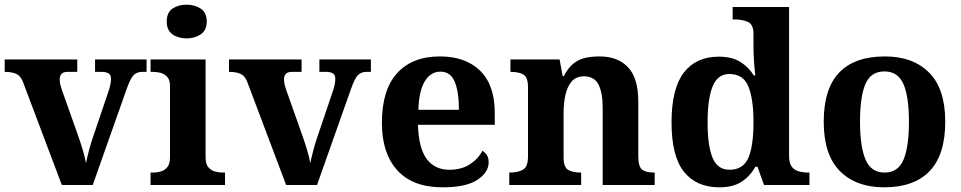

<svg xmlns="http://www.w3.org/2000/svg" viewBox="-20 -790 4104 820"><path d="M80 -435Q70 -464 51.5 -473.5Q33 -483 0 -483V-536H310V-483H268Q235 -483 235 -451Q235 -439 238 -427Q241 -415 244 -407L311 -218Q322 -187 332.5 -153Q343 -119 347 -93Q352 -117 360 -147.5Q368 -178 375 -198L443 -399Q448 -413 451 -427Q454 -441 454 -454Q454 -471 443 -477Q432 -483 415 -483H386V-536H606V-483H586Q566 -483 552 -470.5Q538 -458 521 -410L376 0H244Z M777 -626Q741 -626 716.5 -643.5Q692 -661 692 -698Q692 -736 716.5 -753Q741 -770 777 -770Q812 -770 837.5 -753Q863 -736 863 -698Q863 -661 837.5 -643.5Q812 -626 777 -626ZM623 0V-53H635Q650 -53 666.5 -57.5Q683 -62 694.5 -76Q706 -90 706 -118V-422Q706 -449 694 -462Q682 -475 665.5 -479Q649 -483 635 -483H623V-536H858V-118Q858 -90 869.5 -76Q881 -62 898 -57.5Q915 -53 929 -53H941V0Z M1038 -435Q1028 -464 1009.5 -473.5Q991 -483 958 -483V-536H1268V-483H1226Q1193 -483 1193 -451Q1193 -439 1196 -427Q1199 -415 1202 -407L1269 -218Q1280 -187 1290.5 -153Q1301 -119 1305 -93Q1310 -117 1318 -147.5Q1326 -178 1333 -198L1401 -399Q1406 -413 1409 -427Q1412 -441 1412 -454Q1412 -471 1401 -477Q1390 -483 1373 -483H1344V-536H1564V-483H1544Q1524 -483 1510 -470.5Q1496 -458 1479 -410L1334 0H1202Z M1870 10Q1743 10 1677 -62.5Q1611 -135 1611 -265Q1611 -406 1676 -477.5Q1741 -549 1859 -549Q1968 -549 2030.5 -488Q2093 -427 2093 -308V-257H1765Q1768 -157 1802.5 -111Q1837 -65 1899 -65Q1951 -65 1987 -88.5Q2023 -112 2040 -146Q2067 -131 2067 -97Q2067 -54 2019 -22Q1971 10 1870 10ZM1940 -321Q1940 -398 1922 -441Q1904 -484 1861 -484Q1819 -484 1794 -442.5Q1769 -401 1767 -321Z M2155 0V-53H2157Q2191 -53 2213 -65Q2235 -77 2235 -122V-418Q2235 -460 2215.5 -471.5Q2196 -483 2163 -483H2160V-536H2370L2383 -465H2388Q2408 -503 2431.5 -520.5Q2455 -538 2482.5 -543.5Q2510 -549 2541 -549Q2618 -549 2662 -503Q2706 -457 2706 -356V-124Q2706 -78 2722.5 -65.5Q2739 -53 2773 -53H2776V0H2554V-329Q2554 -394 2536 -429Q2518 -464 2474 -464Q2441 -464 2422 -442.5Q2403 -421 2395 -385.5Q2387 -350 2387 -309V-118Q2387 -76 2406.5 -64.5Q2426 -53 2459 -53H2462V0Z M3052 10Q2954 10 2901 -56.5Q2848 -123 2848 -267Q2848 -412 2900.5 -480Q2953 -548 3050 -548Q3106 -548 3142 -525.5Q3178 -503 3199 -468H3206Q3202 -496 3200 -531Q3198 -566 3198 -590V-645Q3198 -686 3174 -696.5Q3150 -707 3117 -707H3109V-760H3350V-123Q3350 -93 3361.5 -78Q3373 -63 3392 -58Q3411 -53 3433 -53H3437V0H3243L3215 -78H3206Q3184 -38 3147.5 -14Q3111 10 3052 10ZM3095 -65Q3154 -65 3176 -115.5Q3198 -166 3198 -269Q3198 -368 3176 -421Q3154 -474 3095 -474Q3045 -474 3023.5 -421Q3002 -368 3002 -268Q3002 -166 3023.5 -115.5Q3045 -65 3095 -65Z M3756 10Q3636 10 3567 -59.5Q3498 -129 3498 -270Q3498 -411 3564 -480Q3630 -549 3759 -549Q3879 -549 3948 -480Q4017 -411 4017 -270Q4017 -129 3950.5 -59.5Q3884 10 3756 10ZM3758 -53Q3816 -53 3839 -108.5Q3862 -164 3862 -270Q3862 -377 3838.5 -431Q3815 -485 3757 -485Q3699 -485 3676 -431Q3653 -377 3653 -270Q3653 -164 3676.5 -108.5Q3700 -53 3758 -53Z"/></svg>

Font: Noto Serif Bengali
Style: Bold
Weight: 700
Designer: Juan Bruce, Universal Thirst, Indian Type Foundry and the Monotype Design Team.
Foundry: Monotype Imaging Inc.
Version: Version 2.003; ttfautohint (v1.8.4.7-5d5b)